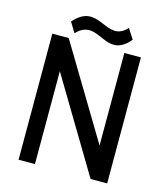

<svg xmlns="http://www.w3.org/2000/svg" viewBox="-122 -935 895 1030"><g transform="rotate(15 325.0 -420.5)"><path d="M570 0V-700H478V-186L169 -700H78V0H169V-516L478 0ZM467 -836C365 -724 283 -932 158 -789L192 -733C303 -850 381 -635 503 -780Z"/></g></svg>

Font: Advent Pro
Style: SemiBold
Weight: 600
Designer: Andreas Kalpakidis
Foundry: Andreas Kalpakidis
Version: Version 2.002 2008